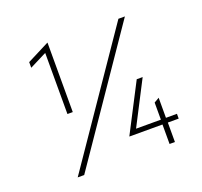

<svg xmlns="http://www.w3.org/2000/svg" viewBox="-113 -761 933 888"><g transform="rotate(-20 354.0 -316.5)"><path d="M179.9 -291.7V-592.4L95.8 -550V-577.8L204.9 -633.3H206.2V-291.7ZM124.3 0 552.1 -625H584L156.2 0ZM576.4 0V-95.8H413.9V-97.2L536.1 -333.3H565.3L454.9 -119.4H577.1V-203.5L602.1 -218.1V-119.4H656.2V-95.8H602.8V0Z"/></g></svg>

Font: Afacad Flux Thin
Style: Regular
Weight: 250
Designer: Kristian Moeller
Foundry: Dicotype
Version: Version 1.100